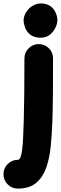

<svg xmlns="http://www.w3.org/2000/svg" viewBox="-111 -815 357 1121"><path d="M115.2 -557.6C92.3 -557.6 72.8 -549.3 56.6 -533.2C40 -517.1 31.7 -497.1 31.7 -474.1C31.7 -324.2 30.3 -206.5 27.8 -113.3C23.4 39.6 18.6 118.2 -7.3 118.2C-30.3 118.2 -49.8 126.5 -66.4 143.1C-82.5 159.2 -90.8 179.2 -90.8 202.1C-90.8 225.1 -82.5 244.6 -66.4 261.2C-49.8 277.8 -30.3 286.1 -7.3 286.1C38.1 286.1 74.2 274.9 100.6 252.4C127 230 146.5 199.7 159.7 162.1C172.4 124.5 181.2 82 185.5 35.6C189.9 -10.7 192.9 -58.1 194.8 -106.4C198.2 -203.6 198.7 -324.2 198.7 -474.1C198.7 -497.1 190.4 -517.1 174.3 -533.2C158.2 -549.3 138.2 -557.6 115.2 -557.6ZM26.9 -694.8C26.9 -683.1 29.8 -669.4 35.6 -653.8C47.4 -622.6 74.7 -594.7 126 -594.7C147.5 -594.7 165.5 -600.6 180.2 -612.3C209.5 -635.7 224.1 -672.4 224.1 -698.2C224.1 -710 221.2 -723.6 214.8 -738.8C202.6 -769 175.3 -794.9 128.4 -794.9C73.7 -794.9 26.9 -744.6 26.9 -694.8Z"/></svg>

Font: Mikhak Black
Style: Regular
Weight: 900
Designer: Amin Abedi
Version: Version 3.2